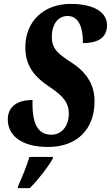

<svg xmlns="http://www.w3.org/2000/svg" viewBox="-20 -744 569 985"><path d="M227 10C370 10 465 -76 465 -224C465 -304 430 -367 353 -419C283 -465 246 -489 246 -554C246 -627 283 -662 327 -662C392 -662 407 -584 405 -523C492 -523 529 -557 529 -615C529 -675 472 -724 342 -724C204 -724 110 -634 110 -502C110 -409 152 -352 239 -295C312 -246 333 -211 333 -160C333 -102 300 -53 244 -53C176 -53 143 -106 147 -231C71 -231 20 -199 20 -131C20 -51 87 10 227 10ZM71 221H133C177 177 228 111 250 71L253 61H131C117 108 94 163 74 208Z"/></svg>

Font: Noto Serif Condensed Extra
Style: Italic
Weight: 800
Width: 3
Italic angle: -12°
Designer: Monotype Design Team
Foundry: Monotype Imaging Inc.
Version: Version 1.901